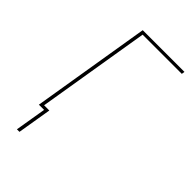

<svg xmlns="http://www.w3.org/2000/svg" viewBox="-272 -831 1119 1119"><g transform="rotate(45 288.0 -271.5)"><path d="M99 192H120L155 -19H112L227 -716H550L553 -735H209L88 0H131Z"/></g></svg>

Font: Iosevka Sparkle Thin
Style: Italic
Weight: 100
Italic angle: -9°
Designer: Belleve Invis
Foundry: Belleve Invis
Version: Version 4.5.0; ttfautohint (v1.8.3)